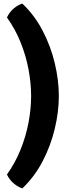

<svg xmlns="http://www.w3.org/2000/svg" viewBox="-20 -811 409 1077"><path d="M154.5 -272.5Q154.5 -199.5 139.8 -122.2Q125 -45 95 29.2Q65 103.5 19 168Q33 197.5 56.2 217.2Q79.5 237 105 246Q173.5 181 219 93.8Q264.5 6.5 287.2 -88.8Q310 -184 310 -272.5Q310 -361.5 287.2 -456.8Q264.5 -552 219 -639.2Q173.5 -726.5 105 -791Q79.5 -782.5 56.2 -762.8Q33 -743 19 -713Q65 -649 95 -574.8Q125 -500.5 139.8 -423Q154.5 -345.5 154.5 -272.5Z"/></svg>

Font: Signika Negative
Style: Bold
Weight: 700
Designer: Anna Giedry
Foundry: Anna Giedry
Version: Version 2.001